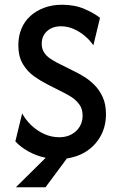

<svg xmlns="http://www.w3.org/2000/svg" viewBox="-20 -656 498 805"><path d="M46.5 129.2 171.5 5.6Q131.9 -2.8 99 -21.2Q66 -39.6 44.4 -63.2L72.9 -180.6Q87.5 -153.5 111.1 -130.9Q134.7 -108.3 164.9 -94.4Q195.1 -80.6 228.5 -80.6Q257.6 -80.6 279.5 -92.4Q301.4 -104.2 313.9 -124.7Q326.4 -145.1 326.4 -170.8Q326.4 -199.3 312.5 -218.1Q298.6 -236.8 280.9 -248.3Q263.2 -259.7 251.4 -265.3L176.4 -303.5Q151.4 -316 123.3 -335.8Q95.1 -355.6 76 -387.2Q56.9 -418.8 56.9 -466.7Q56.9 -504.2 69.8 -535.4Q82.6 -566.7 107.3 -588.9Q131.9 -611.1 165.6 -623.6Q199.3 -636.1 240.3 -636.1Q293.1 -636.1 334 -618.4Q375 -600.7 399.3 -581.2L371.5 -466Q356.9 -487.5 335.4 -505.6Q313.9 -523.6 288.5 -534.7Q263.2 -545.8 236.1 -545.8Q210.4 -545.8 192.4 -536.1Q174.3 -526.4 164.6 -510.1Q154.9 -493.8 154.9 -472.9Q154.9 -451.4 164.9 -436.1Q175 -420.8 189.9 -410.8Q204.9 -400.7 219.4 -393.1L295.8 -354.9Q311.8 -347.2 333.7 -333.7Q355.6 -320.1 376.4 -299.3Q397.2 -278.5 410.8 -248.6Q424.3 -218.8 424.3 -177.1Q424.3 -128.5 403.8 -89.2Q383.3 -50 346.9 -24.7Q310.4 0.7 260.4 8.3L170.8 129.2Z"/></svg>

Font: Afacad Flux Medium
Style: Regular
Weight: 500
Designer: Kristian Moeller
Foundry: Dicotype
Version: Version 1.100